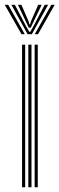

<svg xmlns="http://www.w3.org/2000/svg" viewBox="-38 -788 250 808"><path d="M107.8 0V-600H121V0ZM54.8 0V-600H68V0ZM81.2 0V-600H94.5V0ZM-18 -767.8H-3.5L66.2 -644.2H52.5ZM10 -767.8H24.5L73.8 -673.8L85.2 -654.2H89.2L100.8 -673.8L150 -767.8H164.5L96.2 -644.2H78ZM37.5 -767.8H52L82 -699L86 -685H88.5L92.5 -699L122.8 -767.8H137.5L100 -690.2L91.5 -671.5H83L74.2 -690.2ZM178 -767.8H192.2L122 -644.2H108.2Z"/></svg>

Font: Big Shoulders Inline Display Thin
Style: Regular
Weight: 400
Version: Version 2.002